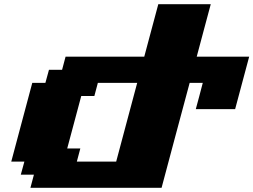

<svg xmlns="http://www.w3.org/2000/svg" viewBox="-20 -895 1207 915"><path d="M125 0H750Q772 -83 816.7 -250Q861.3 -417 883.8 -500H946.3Q940.9 -479 929.9 -437.3Q918.9 -395.5 913.1 -375H1100.6Q1111.8 -416.5 1134 -500Q1156.2 -583.5 1167.5 -625H917.5Q928.7 -667 950.9 -750.2Q973.1 -833.5 984.4 -875H734.4Q723.1 -833 700.9 -750Q678.7 -667 667.5 -625H292.5L275.9 -562.5H213.4L196.3 -500H133.8Q117.2 -437.5 83.7 -312.5Q50.3 -187.5 33.7 -125H96.2L79.1 -62.5H141.6ZM533.7 -125H346.2L362.8 -187.5H300.3Q311.5 -229 333.7 -312.3Q356 -395.5 367.2 -437.5H429.7L446.3 -500H633.8Q617.2 -437.5 583.7 -312.5Q550.3 -187.5 533.7 -125Z"/></svg>

Font: Faithful 32x
Style: BoldOblique
Weight: 400
Foundry: Faithful Resource Pack
Version: Version 1.0; January 27, 2023